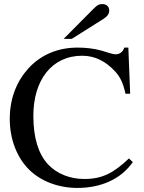

<svg xmlns="http://www.w3.org/2000/svg" viewBox="-20 -910 707 944"><path d="M293 -719H333L487 -816C508 -829 517 -842 517 -858C517 -878 504 -890 482 -890C467 -890 458 -885 440 -867ZM614 -131C539 -60 484 -30 394 -30C325 -30 260 -55 216 -102C169 -153 144 -231 144 -341C144 -514 233 -636 384 -636C449 -636 501 -607 545 -560C570 -533 585 -504 597 -449H620L611 -676H591C585 -655 568 -643 549 -643C532 -643 501 -655 480 -661C440 -672 400 -676 361 -676C268 -676 182 -643 118 -572C61 -508 28 -425 28 -325C28 -226 63 -135 124 -75C182 -18 269 14 360 14C478 14 575 -30 633 -113Z"/></svg>

Font: STIX Math
Style: Regular
Weight: 400
Designer: MicroPress Inc., with final additions and corrections provided by Coen Hoffman, Elsevier (retired)
Version: Version 1.1.0